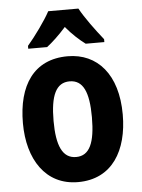

<svg xmlns="http://www.w3.org/2000/svg" viewBox="-54 -809 636 862"><g transform="rotate(-5 263.5 -378.0)"><path d="M332 -766H196C175 -726 125 -657 92 -619V-606H177C202 -625 233 -654 264 -689C293 -654 324 -626 351 -606H435V-619C399 -664 356 -722 332 -766ZM489 -275C489 -456 399 -557 265 -557C112 -557 39 -445 39 -275C39 -112 117 10 263 10C418 10 489 -114 489 -275ZM177 -273C177 -388 203 -444 264 -444C325 -444 350 -388 350 -275C350 -160 325 -103 264 -103C203 -103 177 -161 177 -273Z"/></g></svg>

Font: Noto Sans Armenian Condensed
Style: Bold
Weight: 700
Width: 3
Designer: Monotype Design Team
Foundry: Monotype Imaging Inc.
Version: Version 2.008